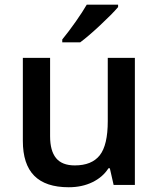

<svg xmlns="http://www.w3.org/2000/svg" viewBox="-20 -786 675 816"><path d="M462.9 0 446.8 -70.8H440.9Q417 -33.2 372.8 -11.7Q328.6 9.8 272 9.8Q173.8 9.8 125.5 -39.1Q77.1 -87.9 77.1 -187V-540H192.9V-207Q192.9 -145 218.3 -114Q243.7 -83 297.9 -83Q370.1 -83 404.1 -126.2Q438 -169.4 438 -271V-540H553.2V0ZM244.6 -606V-618.2Q272.5 -652.3 302 -694.3Q331.5 -736.3 348.6 -766.1H481.9V-755.9Q456.5 -726.1 406 -679Q355.5 -631.8 320.8 -606Z"/></svg>

Font: f0_21440          
Style: Regular
Weight: 600
Foundry: Ascender Corporation
Version: Version 1.10